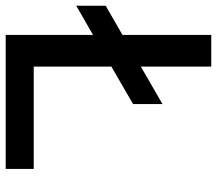

<svg xmlns="http://www.w3.org/2000/svg" viewBox="-95 -699 763 675"><g transform="rotate(90 286.5 -361.5)"><path d="M314.9 -551.3V-447.8L183.1 -371.6V-98.6H543V0H71.8V-307.1L-30.8 -248V-351.6L71.8 -410.6V-722.7H183.1V-475.1Z"/></g></svg>

Font: Giphurs Medium
Style: Regular
Weight: 500
Version: Version 0.920; ttfautohint (v1.8.4.7-5d5b)